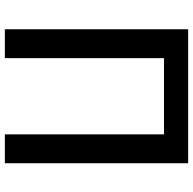

<svg xmlns="http://www.w3.org/2000/svg" viewBox="-22 -754 776 771"><g transform="rotate(90 365.5 -368.0)"><path d="M635 -736V0H519V-639H213V0H97V-736Z"/></g></svg>

Font: Kinto Sans Med
Style: Regular
Weight: 500
Designer: Authors: Ryoko NISHIZUKA  (kana & ideographs); Paul D. Hunt (Latin, Greek & Cyrillic); Wenlong ZHANG  (bopomofo); Sandol
Foundry: Adobe Systems Incorporated, ookami Inc.
Version: Version 0.001